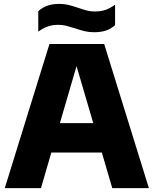

<svg xmlns="http://www.w3.org/2000/svg" viewBox="-20 -966 788 986"><path d="M556.5 0 503 -182.5H243.5L190.5 0H4.5L234 -740H515L744.5 0ZM287.5 -333.5H459L373 -626.5ZM365 -820.5Q337 -829.5 319 -834Q301 -838.5 281 -838.5Q250 -838.5 226 -830.2Q202 -822 176.5 -803.5V-908.5Q198 -928 223.8 -937Q249.5 -946 284.5 -946Q309.5 -946 330.5 -941Q351.5 -936 382.5 -925.5Q409.5 -916 428 -911.5Q446.5 -907 466.5 -907Q497.5 -907 521.5 -915.2Q545.5 -923.5 571 -942V-837Q550 -818 524.5 -809.2Q499 -800.5 463 -800.5Q438 -800.5 416.2 -805.5Q394.5 -810.5 365 -820.5Z"/></svg>

Font: Encode Sans ExtraBold
Style: Regular
Weight: 800
Designer: Multiple Designers
Foundry: Impallari Type
Version: Version 2.000